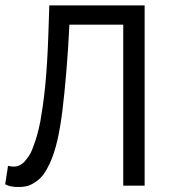

<svg xmlns="http://www.w3.org/2000/svg" viewBox="-22 -704 651 728"><path d="M445.3 0Q465.8 0 526.4 0Q526.4 -170.9 526.4 -683.6Q436.5 -683.6 165 -683.6Q163.1 -621.1 161.1 -566.4Q159.2 -511.7 156.2 -464.8Q153.3 -418 149.4 -377.9Q145.5 -338.9 140.6 -304.7Q135.7 -270.5 130.9 -243.2Q125 -214.8 119.1 -193.4Q113.3 -171.9 106.4 -154.3Q100.6 -136.7 93.8 -123Q85.9 -108.4 77.1 -98.6Q69.3 -87.9 61.5 -83Q53.7 -77.1 44.9 -74.2Q37.1 -72.3 29.3 -72.3Q23.4 -72.3 18.6 -73.2Q12.7 -74.2 8.8 -75.2Q8.8 -74.2 7.8 -73.2Q7.8 -73.2 7.8 -72.3Q7.8 -72.3 7.8 -71.3Q7.8 -71.3 7.8 -70.3Q7.8 -70.3 7.8 -69.3Q7.8 -68.4 6.8 -67.4Q6.8 -67.4 6.8 -66.4Q6.8 -66.4 6.8 -65.4Q6.8 -65.4 6.8 -64.5Q6.8 -64.5 6.8 -63.5Q6.8 -63.5 6.8 -62.5Q6.8 -62.5 6.8 -61.5Q6.8 -61.5 5.9 -61.5Q5.9 -61.5 5.9 -60.5Q5.9 -60.5 5.9 -59.6Q5.9 -58.6 5.9 -57.6Q5.9 -57.6 5.9 -56.6Q5.9 -56.6 5.9 -55.7Q5.9 -55.7 4.9 -54.7Q4.9 -54.7 4.9 -54.7Q4.9 -54.7 4.9 -53.7Q4.9 -53.7 4.9 -52.7Q4.9 -52.7 4.9 -51.8Q4.9 -51.8 4.9 -50.8Q4.9 -50.8 4.9 -50.8Q4.9 -50.8 4.9 -49.8Q4.9 -49.8 3.9 -47.9Q3.9 -47.9 3.9 -46.9Q3.9 -46.9 3.9 -46.9Q3.9 -46.9 3.9 -44.9Q3.9 -44.9 3.9 -43.9Q3.9 -43.9 3.9 -43Q3.9 -43 2.9 -42Q2.9 -42 2.9 -42Q2.9 -42 2.9 -40Q2.9 -40 2.9 -40Q2.9 -40 2.9 -38.1Q2.9 -38.1 2.9 -37.1Q2.9 -37.1 2 -36.1Q2 -36.1 2 -36.1Q2 -35.2 2 -34.2Q2 -34.2 2 -33.2Q2 -33.2 2 -32.2Q2 -32.2 2 -31.2Q2 -31.2 2 -31.2Q2 -31.2 1 -29.3Q1 -29.3 1 -28.3Q1 -28.3 1 -28.3Q1 -27.3 1 -26.4Q1 -26.4 1 -25.4Q1 -25.4 1 -24.4Q1 -24.4 1 -23.4Q1 -23.4 0 -22.5Q0 -22.5 0 -21.5Q0 -21.5 0 -20.5Q0 -20.5 0 -19.5Q0 -19.5 0 -19.5Q0 -18.6 0 -17.6Q0 -17.6 -1 -17.6Q-1 -16.6 -1 -15.6Q-1 -15.6 -1 -14.6Q-1 -14.6 -1 -14.6Q-1 -14.6 -1 -13.7Q-1 -13.7 -1 -12.7Q-1 -12.7 -1 -11.7Q-1 -11.7 -1 -11.7Q-1 -11.7 -2 -9.8Q-2 -9.8 -2 -8.8Q-2 -8.8 -2 -7.8Q-2 -7.8 -2 -6.8Q-2 -6.8 -2 -5.9Q-2 -5.9 -2 -4.9Q-2 -4.9 -2 -4.9Q3.9 -2 9.8 0Q15.6 2 22.5 2.9Q28.3 3.9 36.1 4.9Q43.9 4.9 52.7 4.9Q69.3 4.9 85.9 0Q101.6 -5.9 116.2 -16.6Q130.9 -26.4 143.6 -43.9Q156.2 -61.5 167 -85Q183.6 -121.1 195.3 -170.9Q207 -221.7 214.8 -286.1Q222.7 -350.6 229.5 -431.6Q236.3 -512.7 241.2 -610.4Q309.6 -610.4 445.3 -610.4Q445.3 -572.3 445.3 -496.1Q445.3 -419.9 445.3 -304.7Q445.3 -190.4 445.3 -114.3Q445.3 -38.1 445.3 0Z"/></svg>

Font: Aptus Gothic JP
Style: Medium
Weight: 400
Designer: Fuminori Ogawa / Motoya
Version: Version 1